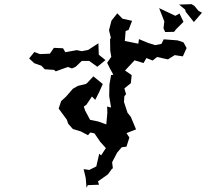

<svg xmlns="http://www.w3.org/2000/svg" viewBox="-20 -852 1040 923"><path d="M873 -795 912 -746 951 -791 934 -800 915 -823 901 -832 841 -830 870 -806ZM120 -571 145 -548 179 -536 195 -519 240 -516 248 -509 306 -530 326 -523 345 -532 373 -559H409L448 -531L487 -563L455 -589L453 -644L404 -612L373 -606L349 -611L294 -601L283 -620L239 -622L220 -594L172 -592L145 -602ZM262 -330 301 -277 308 -257 330 -232 369 -220 403 -202 414 -215 434 -211 462 -170 489 -140 466 -105 457 -113 443 -52 409 -35 382 -39 392 3 396 51 402 38 456 36 451 20 499 -14 520 -43 523 -40 519 -72 543 -118 565 -144 588 -147 602 -191 588 -212 634 -230 609 -290 593 -310 576 -362 578 -390 586 -399 578 -427 609 -452 613 -491 581 -513 627 -562 670 -549 684 -573 714 -561 735 -578 785 -567H788L820 -587L859 -581L877 -621L863 -647L858 -650L833 -658L767 -663L756 -641L726 -635L691 -646L648 -664L645 -642L580 -655L584 -703L598 -708L615 -752L569 -762L544 -788L516 -753L504 -707L513 -670L509 -663L510 -608L515 -579L495 -550L510 -520L525 -493L514 -491L506 -445L505 -390L514 -335L495 -340L496 -309L491 -254L452 -268L413 -276L389 -321L383 -340L395 -348L422 -388L438 -372L458 -412L474 -448L429 -485L398 -452L392 -448L354 -439L330 -425L298 -388L274 -366ZM745 -813 770 -749 766 -716 774 -698 817 -699 826 -711 862 -747 843 -787 823 -776Z"/></svg>

Font: チョークS
Style: Regular
Weight: 400
Designer: [Stick] Fontworks Inc.
Foundry: [Stick] Fontworks Inc.
Version: Version 1.200;FEAKit 1.0